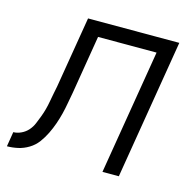

<svg xmlns="http://www.w3.org/2000/svg" viewBox="-122 -605 704 691"><g transform="rotate(15 230.5 -260.0)"><path d="M317 0 394 -465H176L140 -247Q136 -227 132.5 -206.5Q129 -186 124 -166Q119 -146 112 -126Q105 -106 95.5 -86.5Q86 -67 73 -49.5Q60 -32 41 -20.5Q22 -9 1.5 -4.5Q-19 0 -39 0L-30 -55Q-16 -55 -1 -62Q14 -69 24.5 -81Q35 -93 41 -107.5Q47 -122 52.5 -136.5Q58 -151 62 -166Q66 -181 68.5 -195.5Q71 -210 74 -225Q77 -240 80 -255L124 -520H464L378 0Z"/></g></svg>

Font: Iosevka Light Oblique
Style: Regular
Weight: 300
Italic angle: -9°
Monospace: yes
Designer: Belleve Invis
Foundry: Belleve Invis
Version: Version 32.5.0; ttfautohint (v1.8.4)